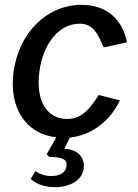

<svg xmlns="http://www.w3.org/2000/svg" viewBox="-20 -560 569 794"><path d="M326 138C331 101 313 59 246 55L269 9C366 -2 438 -65 476 -145L388 -167C353 -112 319 -68 258 -68C171 -68 127 -147 143 -265C159 -381 224 -462 310 -462C366 -462 384 -420 409 -364L505 -385C490 -468 431 -540 318 -540C174 -540 59 -426 36 -263C16 -112 88 -6 213 8L173 78L184 89C240 89 259 101 255 126C253 152 230 168 192 168C165 168 144 159 126 148L107 180C132 203 167 214 209 214C267 214 319 187 326 138Z"/></svg>

Font: Cheyenne Sans Medium
Style: Italic
Weight: 500
Italic angle: -8.13011°
Designer: The Public Sans project authors (U.S. Web Design System), Libre Franklin designed by Pablo Impallari and Rodrigo Fuenzal
Foundry: The Cheyenne Sans Project Authors
Version: Version 2.007